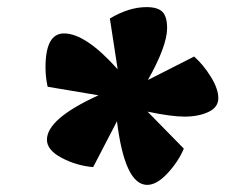

<svg xmlns="http://www.w3.org/2000/svg" viewBox="-20 -820 634 540"><path d="M394 -300Q331 -300 309 -479L242 -350Q195 -354 153.5 -376Q112 -398 112 -427Q112 -486 257 -552L114 -576Q108 -602 108 -631Q108 -726 160 -726Q221 -726 311 -625L289 -768Q343 -800 392 -800Q424 -800 437 -786.5Q450 -773 450 -741Q450 -691 396 -595L526 -661Q552 -638 573 -604Q594 -570 594 -544Q594 -518 566 -505Q538 -492 499 -492Q462 -492 395 -506L497 -402Q482 -366 451.5 -333Q421 -300 394 -300Z"/></svg>

Font: Lemonada
Style: Bold
Weight: 700
Designer: Mohamed Gaber (Arabic), Eduardo Tunni (Latin)
Foundry: Kief Type Foundry
Version: Version 4.004